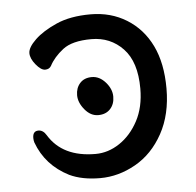

<svg xmlns="http://www.w3.org/2000/svg" viewBox="-43 -536 616 604"><g transform="rotate(-5 265.0 -234.0)"><path d="M250 24Q193 24 153 5Q80 -32 53 -106Q51 -113 51 -120Q51 -142 69 -142Q84 -142 94 -125Q138 -53 242 -53Q282 -53 318 -77Q354 -101 377 -144Q400 -187 400 -246Q400 -330 360 -372Q320 -414 260 -414Q199 -414 169.5 -391Q140 -368 126 -341Q120 -331 107 -331Q94 -331 78 -350.5Q62 -370 62 -387Q62 -405 87 -429Q112 -453 156 -472.5Q200 -492 264 -492Q328 -492 378 -461Q428 -430 455 -374.5Q482 -319 482 -239Q482 -157 449 -97Q416 -37 362 -6.5Q308 24 250 24ZM299 -189Q285 -174 261 -174Q237 -174 218.5 -196.5Q200 -219 200 -242Q200 -265 213.5 -280Q227 -295 251 -295Q275 -295 294 -273.5Q313 -252 313 -228Q313 -204 299 -189Z"/></g></svg>

Font: LXGW WenKai Medium
Style: Regular
Weight: 500
Designer: LXGW / Fontworks Inc.
Foundry: LXGW / Fontworks Inc.
Version: Version 1.501; October 10, 2024